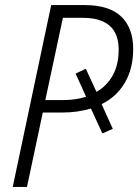

<svg xmlns="http://www.w3.org/2000/svg" viewBox="-20 -734 543 754"><path d="M30 0 181 -714H313Q409 -714 456 -669Q503 -624 503 -542Q503 -465 470.5 -409.5Q438 -354 379 -325L423 -228L382 -210L337 -308Q286 -292 222 -292H148L86 0ZM228 -341Q277 -341 318 -354L277 -445L317 -464L359 -373Q400 -397 423 -438.5Q446 -480 446 -539Q446 -664 305 -664H227L158 -341Z"/></svg>

Font: Noto Sans SemiCondensed Light
Style: Italic
Weight: 300
Width: 4
Italic angle: -12°
Designer: Monotype Design Team
Foundry: Monotype Imaging Inc.
Version: Version 2.013; ttfautohint (v1.8.4.7-5d5b)